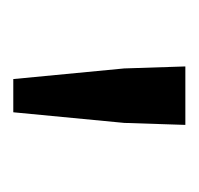

<svg xmlns="http://www.w3.org/2000/svg" viewBox="-25 -705 299 289"><g transform="rotate(90 124.5 -560.5)"><path d="M80 -690H168L165 -598L149 -431H99L83 -598Z"/></g></svg>

Font: RibengUni
Style: Regular
Weight: 400
Designer: (1) Dr. Andrew Glass (Program Manager at Microsoft Corporation)
(2) Bivuti Chakma (Suz Moriz)
(3) Paul D. Hunt (Adobe Co
Foundry: Bivuti Chakma and Jyoti Chakma
Version: Version 1.2020